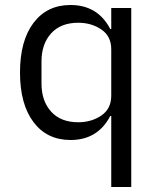

<svg xmlns="http://www.w3.org/2000/svg" viewBox="-20 -548 640 768"><path d="M425 -84H421Q371 12 262 12Q168 12 114 -59.5Q60 -131 60 -258Q60 -385 114 -456.5Q168 -528 262 -528Q371 -528 421 -432H425V-516H505V200H425ZM293 -59Q346 -59 385.5 -86Q425 -113 425 -165V-351Q425 -403 385.5 -430Q346 -457 293 -457Q223 -457 184.5 -414.5Q146 -372 146 -302V-214Q146 -144 184.5 -101.5Q223 -59 293 -59Z"/></svg>

Font: Lilex Nerd Font
Style: Regular
Weight: 400
Designer: Mike Abbink, Paul van der Laan, Pieter van Rosmalen, Mikhael Khrustik
Foundry: Mikhael Khrustik
Version: Version 2.400; ttfautohint (v1.8.4.7-5d5b);Nerd Fonts 3.3.0